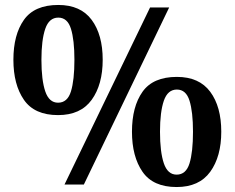

<svg xmlns="http://www.w3.org/2000/svg" viewBox="-20 -744 946 774"><path d="M214 -280Q119 -280 76.5 -341.5Q34 -403 34 -503Q34 -604 76.5 -664Q119 -724 215 -724Q305 -724 349.5 -664Q394 -604 394 -503Q394 -403 349.5 -341.5Q305 -280 214 -280ZM240 0 585 -714H662L318 0ZM214 -330Q252 -330 266 -375.5Q280 -421 280 -503Q280 -583 266 -628Q252 -673 215 -673Q178 -673 162.5 -628Q147 -583 147 -503Q147 -421 162.5 -375.5Q178 -330 214 -330ZM692 10Q597 10 554.5 -51.5Q512 -113 512 -213Q512 -314 554.5 -374Q597 -434 693 -434Q783 -434 827.5 -374Q872 -314 872 -213Q872 -113 827.5 -51.5Q783 10 692 10ZM692 -40Q730 -40 744 -85.5Q758 -131 758 -213Q758 -293 744 -338Q730 -383 693 -383Q656 -383 640.5 -338Q625 -293 625 -213Q625 -131 640.5 -85.5Q656 -40 692 -40Z"/></svg>

Font: Noto Serif Myanmar
Style: Bold
Weight: 700
Designer: Ben Mitchell and the Monotype Design Team
Foundry: Monotype Imaging Inc.
Version: Version 2.106; ttfautohint (v1.8.4.7-5d5b)